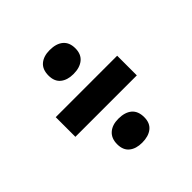

<svg xmlns="http://www.w3.org/2000/svg" viewBox="-121 -606 601 601"><g transform="rotate(-45 180.0 -305.0)"><path d="M44 -261V-348H316V-261ZM179 -404Q152 -404 136 -417Q120 -430 120 -456Q120 -483 136 -496.5Q152 -510 179 -510Q208 -510 224 -496.5Q240 -483 240 -457Q240 -431 223.5 -417.5Q207 -404 179 -404ZM179 -100Q152 -100 136 -113Q120 -126 120 -152Q120 -178 136 -192Q152 -206 179 -206Q208 -206 224 -192.5Q240 -179 240 -152Q240 -126 223.5 -113Q207 -100 179 -100Z"/></g></svg>

Font: Bricolage Grotesque Condensed Medium
Style: Regular
Weight: 500
Width: 3
Designer: Mathieu Triay
Foundry: Atelier Triay
Version: Version 1.000;gftools[0.9.30]